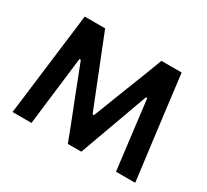

<svg xmlns="http://www.w3.org/2000/svg" viewBox="-141 -933 1244 1153"><g transform="rotate(30 481.0 -356.5)"><path d="M55.5 0Q63 -56.5 70 -112.8Q77 -169 85 -234.5L114.5 -472.5Q123 -537.5 130 -594.8Q137 -652 144.5 -713H286Q312.5 -647 336.5 -586.2Q360.5 -525.5 384.5 -465.5L479 -228H488.5L580.5 -465Q604.5 -525.5 627.8 -585.2Q651 -645 676.5 -713H816.5Q824 -652.5 831.2 -595.2Q838.5 -538 846.5 -472L876.5 -233Q885 -168 892 -112.8Q899 -57.5 906 0H773Q763 -81.5 754 -155Q745 -228.5 737 -292.5L714.5 -476.5H705L633.5 -278.5Q607.5 -206 581.2 -134.5Q555 -63 532.5 0H439Q424 -40.5 405.8 -87.2Q387.5 -134 368.5 -182.8Q349.5 -231.5 331 -278L254 -476.5H244.5L222.5 -293.5Q214.5 -229 205.5 -155.2Q196.5 -81.5 187 0Z"/></g></svg>

Font: Commissioner Thin SemiBold
Style: Regular
Weight: 600
Version: Version 1.000